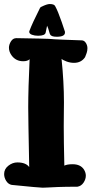

<svg xmlns="http://www.w3.org/2000/svg" viewBox="-23 -919 452 934"><path d="M206.1 -793.9Q200.2 -768.6 199.2 -760.7Q196.3 -745.1 162.1 -745.1Q145.5 -745.1 132.3 -750Q119.1 -754.9 119.1 -764.6Q119.1 -765.6 120.1 -768.6Q134.8 -807.6 171.9 -880.9Q173.8 -883.8 177.7 -885.7Q205.1 -899.4 218.8 -899.4Q240.2 -899.4 245.1 -889.6Q258.8 -865.2 277.3 -811.5Q287.1 -784.2 293 -764.6Q293 -762.7 293 -760.7Q293 -740.2 252.9 -740.2Q225.6 -740.2 220.7 -752Q218.8 -754.9 216.8 -762.7Q214.8 -770.5 211.9 -779.3Q209 -788.1 206.1 -793.9ZM374 -722.7Q386.7 -722.7 394.5 -710.4Q402.3 -698.2 402.3 -684.6Q402.3 -678.7 401.4 -672.9Q400.4 -667 398.9 -662.6Q397.5 -658.2 396 -654.3Q394.5 -650.4 393.6 -648.4L392.6 -645.5Q392.6 -644.5 390.6 -640.6Q372.1 -613.3 336.9 -613.3Q318.4 -613.3 300.3 -620.1Q282.2 -627 276.4 -632.8Q288.1 -519.5 288.1 -421.9Q288.1 -407.2 287.6 -368.2Q287.1 -329.1 287.1 -303.7Q287.1 -234.4 290 -113.3Q303.7 -120.1 330.1 -120.1Q369.1 -120.1 385.7 -93.8Q394.5 -79.1 394.5 -64.5Q394.5 -46.9 383.3 -30.3Q372.1 -13.7 353.5 -10.7Q296.9 -10.7 259.8 -9.3Q222.7 -7.8 207 -6.8Q191.4 -5.9 184.6 -5.9Q169.9 -5.9 34.2 -19.5Q17.6 -22.5 7.3 -38.6Q-2.9 -54.7 -2.9 -72.3Q-2.9 -96.7 17.6 -112.8Q38.1 -128.9 61.5 -128.9Q102.5 -128.9 119.1 -106.4Q114.3 -343.8 114.3 -397.5Q114.3 -487.3 121.1 -630.9Q111.3 -621.1 89.8 -621.1Q54.7 -621.1 34.2 -648.4Q20.5 -667 20.5 -686.5Q20.5 -702.1 30.3 -717.8Q40 -733.4 56.6 -733.4Q128.9 -732.4 166.5 -731.4Q204.1 -730.5 213.4 -730Q222.7 -729.5 229 -729Q235.4 -728.5 240.7 -728Q246.1 -727.5 279.8 -726.1Q313.5 -724.6 374 -722.7Z"/></svg>

Font: Essays1743
Style: Bold
Weight: 700
Designer: Based on the typeface in a 1743 English translation of the essays of Montaigne.  PostScript/TrueType font designed by Jo
Version: Version 002.100